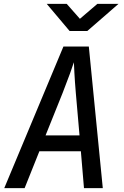

<svg xmlns="http://www.w3.org/2000/svg" viewBox="-20 -970 640 990"><path d="M339 -810H430L591 -950H482L392 -873L324 -950H221ZM2 0H107L183 -190H397L413 0H510L438 -730H307ZM215 -272 303 -491C334 -570 355 -629 361 -649C362 -629 364 -570 371 -490L390 -272Z"/></svg>

Font: JetBrains Mono Medium
Style: Italic
Weight: 436
Italic angle: -9°
Monospace: yes
Designer: Philipp Nurullin, Konstantin Bulenkov
Foundry: JetBrains
Version: Version 2.305